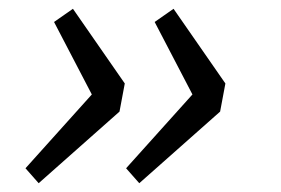

<svg xmlns="http://www.w3.org/2000/svg" viewBox="-20 -470 640 437"><path d="M68 -53 38 -87 189 -255 103 -420 146 -450 264 -280 252 -216ZM297 -53 267 -87 418 -255 332 -420 375 -450 493 -280 481 -216Z"/></svg>

Font: Source Code Pro
Style: Italic
Weight: 400
Italic angle: -11°
Monospace: yes
Designer: Paul D. Hunt, Teo Tuominen
Foundry: Adobe Systems Incorporated
Version: Version 1.050;PS 1.000;hotconv 16.6.51;makeotf.lib2.5.65220